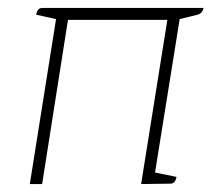

<svg xmlns="http://www.w3.org/2000/svg" viewBox="-20 -463 536 483"><path d="M492 -443Q489 -429 477 -426L432 -415L370 -29L424 -18Q421 -1 409 -1L335 0L401 -413H151L86 0H55L121 -415L71 -426Q74 -443 86 -443Z"/></svg>

Font: Petrona Thin
Style: Italic
Weight: 100
Italic angle: -9°
Designer: Ringo R. Seeber
Foundry: Ringo R. Seeber
Version: Version 2.001; ttfautohint (v1.8.3)